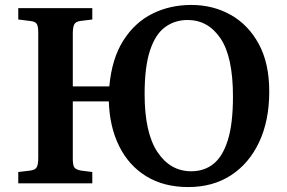

<svg xmlns="http://www.w3.org/2000/svg" viewBox="-20 -743 1161 778"><path d="M743 15Q644 15 573 -28.5Q502 -72 463 -150.5Q424 -229 421 -332H275V-100Q275 -74 281 -65Q287 -56 307 -52L354 -46V0H54V-46L104 -52Q124 -55 129.5 -66.5Q135 -78 135 -104V-611Q135 -636 129 -646Q123 -656 102 -658L54 -664V-710H354V-664L305 -658Q286 -655 280.5 -643.5Q275 -632 275 -607V-393H423Q433 -505 479.5 -578.5Q526 -652 597.5 -687.5Q669 -723 755 -723Q843 -723 914.5 -683Q986 -643 1028.5 -565Q1071 -487 1071 -372Q1071 -254 1030 -167Q989 -80 915.5 -32.5Q842 15 743 15ZM755 -49Q807 -49 844.5 -78.5Q882 -108 903 -174.5Q924 -241 924 -352Q924 -513 873.5 -587.5Q823 -662 740 -662Q689 -662 649.5 -633.5Q610 -605 588 -539Q566 -473 566 -362Q566 -205 618 -127Q670 -49 755 -49Z"/></svg>

Font: Literata 36pt SemiBold
Style: Regular
Weight: 600
Designer: Latin by Veronika Burian and Jose Scaglione. Greek by Irene Vlachou. Cyrillic by Vera Evstafieva.
Foundry: TypeTogether
Version: Version 3.002